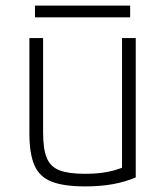

<svg xmlns="http://www.w3.org/2000/svg" viewBox="-20 -656 590 686"><path d="M284 10Q208 10 164.5 -7Q121 -24 103 -65.5Q85 -107 85 -180V-520H134V-182Q134 -124 147 -92Q160 -60 192.5 -47.5Q225 -35 284 -35Q315 -35 340 -38Q365 -41 388.5 -47.5Q412 -54 436 -65L416 -34V-520H465V-22Q427 -6 383 2Q339 10 284 10ZM105 -594V-636H445V-594Z"/></svg>

Font: M PLUS Code Latin SemiExpanded Light
Style: Regular
Weight: 300
Width: 6
Designer: Coji Morishita
Foundry: UNDERFOREST DESIGN
Version: Version 1.002; ttfautohint (v1.8.3)